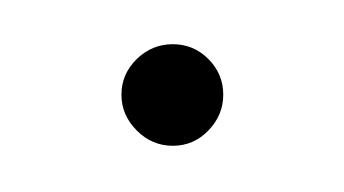

<svg xmlns="http://www.w3.org/2000/svg" viewBox="-20 -302 154 86"><path d="M34.4 -259.6Q34.4 -268.9 41.3 -275.6Q48.1 -282.2 57.4 -282.2Q66.7 -282.2 73.3 -275.6Q80 -268.9 80 -259.6Q80 -250.4 73.3 -243.5Q66.7 -236.7 57.4 -236.7Q48.1 -236.7 41.3 -243.5Q34.4 -250.4 34.4 -259.6Z"/></svg>

Font: 26F Galaxy Hebrew Light
Style: Regular
Weight: 300
Designer: C₂₉H₂₅N₃O₅
Version: Version 1.000